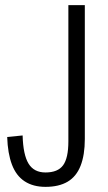

<svg xmlns="http://www.w3.org/2000/svg" viewBox="-20 -720 419 747"><path d="M157 7Q109 7 76 -14.5Q43 -36 26.5 -79.5Q10 -123 8 -187L68 -193Q70 -118 91 -83.5Q112 -49 157 -49Q205 -49 225.5 -77Q246 -105 246 -170V-700H310V-179Q310 -117 293.5 -75Q277 -33 243 -13Q209 7 157 7Z"/></svg>

Font: Pathway Extreme Condensed ExtraLight
Style: Regular
Weight: 250
Width: 3
Version: Version 1.001;gftools[0.9.26]